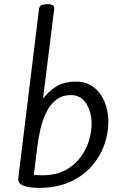

<svg xmlns="http://www.w3.org/2000/svg" viewBox="-20 -907 590 941"><path d="M168 14Q156 14 132 11.5Q108 9 88.5 0Q69 -9 69 -29L171 -861Q173 -880 188 -883.5Q203 -887 215 -887Q226 -887 236 -882.5Q246 -878 246 -866L191 -424Q225 -466 261.5 -486.5Q298 -507 352 -507Q403 -507 438.5 -480Q474 -453 492.5 -408Q511 -363 511 -309Q511 -254 491 -197Q471 -140 429 -92Q387 -44 322 -15Q257 14 168 14ZM188 -48Q251 -48 296.5 -71Q342 -94 371.5 -132Q401 -170 415 -214.5Q429 -259 429 -301Q429 -358 402.5 -399.5Q376 -441 328 -441Q285 -441 255.5 -418Q226 -395 207.5 -357.5Q189 -320 178.5 -275.5Q168 -231 163 -189L146 -50Q151 -49 167.5 -48.5Q184 -48 188 -48Z"/></svg>

Font: Kite One
Style: Regular
Weight: 400
Designer: Eduardo Rodriguez Tunni
Foundry: Eduardo Rodriguez Tunni
Version: Version 1.002; ttfautohint (v1.8.4.7-5d5b);gftools[0.9.23]